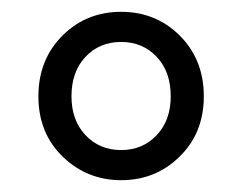

<svg xmlns="http://www.w3.org/2000/svg" viewBox="-20 -785 410 325"><path d="M87 -519Q45 -559 45 -622Q45 -685 87 -726Q127 -765 185 -765Q243 -765 283 -726Q325 -685 325 -622Q325 -559 283 -519Q243 -480 185 -480Q128 -480 87 -519ZM246 -557Q269 -582 269 -622Q269 -663 246 -688Q222 -714 185 -714Q148 -714 124 -688Q101 -663 101 -622Q101 -582 124 -557Q148 -531 185 -531Q222 -531 246 -557Z"/></svg>

Font: `nÑOSR
Style: Regular
Weight: 400
Designer: Ryoko NISHIZUKA ¬âXZm¬º[P (kana & ideographs); Paul D. Hunt (Latin, Greek & Cyrillic); Wenlong ZHANG _ e¬á¬ü¬ô (bopomof
Foundry: Adobe Systems Incorporated
Version: Version 1.00 June 24, 2014, initial release